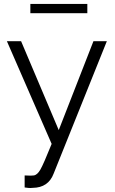

<svg xmlns="http://www.w3.org/2000/svg" viewBox="-20 -730 582 974"><path d="M134 -663V-710H423V-663ZM105 160Q143 162 151 160Q169 158 185 130Q201 102 242 0L15 -521H87L278 -70L454 -521H522L252 151Q225 222 146 223Q126 225 105 221Z"/></svg>

Font: Raleway-v4020
Style: Regular
Weight: 400
Designer: Matt McInerney, Pablo Impallari, Rodrigo Fuenzalida
Foundry: Matt McInerney, Pablo Impallari, Rodrigo Fuenzalida
Version: Version 4.020;PS 004.020;hotconv 1.0.88;makeotf.lib2.5.64775